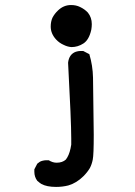

<svg xmlns="http://www.w3.org/2000/svg" viewBox="-20 -609 540 767"><path d="M128.9 113.3Q117.2 97.7 117.2 77.1Q117.2 73.2 117.2 67.4L128.9 44.9Q138.7 36.1 147.9 33.7Q157.2 31.2 163.1 31.2Q168.9 31.2 174.8 31.2Q190.4 41 206.1 41Q229.5 41 243.2 28.3L249 19.5Q259.8 1 264.6 -31.2Q264.6 -38.1 264.6 -55.7Q264.6 -124 252 -358.4Q255.9 -392.6 283.2 -402.3Q293 -405.3 300.3 -405.3Q307.6 -405.3 312.5 -405.3L336.9 -392.6Q350.6 -346.7 351.6 -298.8Q354.5 -98.6 354.5 -70.3Q354.5 8.8 350.6 28.3Q346.7 47.9 338.9 62.5Q329.1 79.1 313.5 94.7Q286.1 122.1 252.9 131.8Q229.5 137.7 204.1 137.7Q167 137.7 145.5 126Q137.7 121.1 133.8 117.2ZM182.6 -502.9Q182.6 -522.5 189.5 -538.1Q198.2 -554.7 211.9 -567.4Q234.4 -588.9 263.7 -588.9Q284.2 -588.9 299.8 -581.1Q318.4 -572.3 331.1 -558.6Q346.7 -539.1 346.7 -512.7Q346.7 -502 344.7 -490.2Q335.9 -450.2 313.5 -435.5Q291 -420.9 265.6 -420.9Q250 -421.9 234.4 -429.7Q216.8 -437.5 204.1 -451.2Q182.6 -474.6 182.6 -502.9Z"/></svg>

Font: JasonHandwriting2
Style: SemiBold
Weight: 600
Version: Version 1.04.7